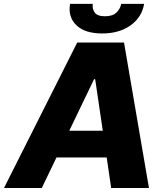

<svg xmlns="http://www.w3.org/2000/svg" viewBox="-42 -940 834 960"><path d="M-22 0 344.1 -727.3H578.1L702.8 0H513.8L491.5 -152.7H240.4L166.9 0ZM308.2 -920.5H421.9Q418.3 -896.7 431.1 -877.8Q444.6 -858.7 483 -858.7Q521.3 -858.7 540.5 -877.5Q559.7 -896.3 563.9 -920.5H678.6Q667.3 -853.7 610.8 -813.2Q554 -772.7 469.1 -772.7Q383.2 -772.7 340.6 -813.2Q297.2 -854.4 308.2 -920.5ZM471.9 -286.2 433.9 -544H428.3L304.3 -286.2Z"/></svg>

Font: Inter P Extra Bold
Style: Italic
Weight: 800
Italic angle: 9.39999°
Designer: Rasmus Andersson
Foundry: rsms
Version: Version 3.018;git-588b23468